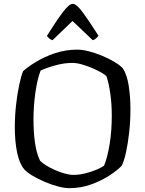

<svg xmlns="http://www.w3.org/2000/svg" viewBox="-20 -978 755 998"><path d="M340 0Q315 0 281 -9Q247 -18 212 -33Q177 -48 148.5 -65Q120 -82 106 -98Q81 -127 69 -185Q57 -243 57 -316Q57 -375 63.5 -433Q70 -491 80 -537.5Q90 -584 100 -608Q124 -630 166.5 -656Q209 -682 264.5 -701Q320 -720 382 -720Q407 -720 441 -711.5Q475 -703 510 -688.5Q545 -674 574.5 -656.5Q604 -639 619 -622Q640 -590 649 -532.5Q658 -475 658 -410Q658 -349 651.5 -290.5Q645 -232 635 -186.5Q625 -141 613 -117Q592 -94 550 -66.5Q508 -39 454 -19.5Q400 0 340 0ZM361 -69Q393 -69 426 -77.5Q459 -86 485 -97.5Q511 -109 521 -117Q539 -161 550 -229.5Q561 -298 561 -376Q561 -437 553.5 -490.5Q546 -544 534 -580Q531 -586 511.5 -598Q492 -610 464.5 -622Q437 -634 408 -642.5Q379 -651 356 -651Q313 -651 266.5 -638Q220 -625 191 -611Q174 -567 164 -497Q154 -427 154 -355Q154 -294 161.5 -238.5Q169 -183 188 -143Q198 -132 218.5 -119Q239 -106 265 -94.5Q291 -83 316.5 -76Q342 -69 361 -69ZM253 -769Q243 -772 235 -779Q227 -786 224 -792Q271 -867 305 -912.5Q339 -958 358 -958Q378 -958 411.5 -912Q445 -866 492 -792Q488 -787 480.5 -779.5Q473 -772 462 -769L357 -869Z"/></svg>

Font: Texturina 72pt Medium
Style: Regular
Weight: 500
Designer: Guillermo Torres Carreño
Foundry: Omnibus-Type
Version: Version 1.002; ttfautohint (v1.8.3)